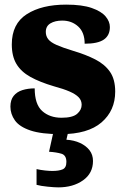

<svg xmlns="http://www.w3.org/2000/svg" viewBox="-20 -570 542 830"><path d="M243 10Q159 10 111.5 -6Q64 -22 44.5 -49.5Q25 -77 25 -109Q25 -138 39 -155.5Q53 -173 77 -180.5Q101 -188 130 -188Q130 -119 162.5 -90Q195 -61 246 -61Q294 -61 313.5 -78Q333 -95 333 -117Q333 -136 320 -149.5Q307 -163 280.5 -174.5Q254 -186 213 -197Q152 -215 111.5 -237.5Q71 -260 51 -293.5Q31 -327 31 -378Q31 -467 95.5 -508.5Q160 -550 266 -550Q335 -550 376.5 -535.5Q418 -521 436.5 -499Q455 -477 455 -453Q455 -417 429 -399Q403 -381 346 -381Q346 -430 318 -455.5Q290 -481 249 -481Q218 -481 198 -469Q178 -457 178 -432Q178 -414 188.5 -400.5Q199 -387 225 -375.5Q251 -364 297 -350Q351 -334 392 -313Q433 -292 455.5 -259.5Q478 -227 478 -174Q478 -92 419 -41Q360 10 243 10ZM232 240Q216 240 186 237Q156 234 138 229V161Q156 165 174.5 167Q193 169 206 169Q235 169 251 162Q267 155 267 130Q267 101 245.5 94.5Q224 88 192 86L213 -9H277L267 34Q300 36 326 48Q352 60 367 79.5Q382 99 382 126Q382 179 339 209.5Q296 240 232 240Z"/></svg>

Font: Noto Serif Armenian Black
Style: Regular
Weight: 900
Version: Version 2.007